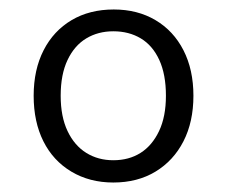

<svg xmlns="http://www.w3.org/2000/svg" viewBox="-20 -732 479 405"><path d="M219 -347Q169 -347 130.5 -370Q92 -393 71.5 -434Q51 -475 51 -530Q51 -585 72 -626Q93 -667 131 -689.5Q169 -712 220 -712Q270 -712 308 -689.5Q346 -667 367 -626Q388 -585 388 -530Q388 -475 367 -434Q346 -393 308 -370Q270 -347 219 -347ZM219 -394Q252 -394 276.5 -409.5Q301 -425 315.5 -455.5Q330 -486 330 -530Q330 -575 316 -605.5Q302 -636 277 -651Q252 -666 219 -666Q187 -666 162 -651Q137 -636 122.5 -605.5Q108 -575 108 -530Q108 -486 122.5 -455.5Q137 -425 162 -409.5Q187 -394 219 -394Z"/></svg>

Font: DM Sans 10pt Light
Style: Regular
Weight: 300
Version: Version 4.004;gftools[0.9.30]